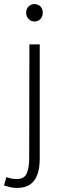

<svg xmlns="http://www.w3.org/2000/svg" viewBox="-53 -700 305 947"><path d="M30 227Q13 227 -4 223Q-21 219 -33 215L-22 174Q-12 177 1 180Q14 183 28 183Q68 183 79.5 154Q91 125 91 80L92 -481H143V83Q143 130 131 162Q119 194 94.5 210.5Q70 227 30 227ZM30 227Q13 227 -4 223Q-21 219 -33 215L-22 174Q-12 177 1 180Q14 183 28 183Q68 183 79.5 154Q91 125 91 80L92 -481H143V83Q143 130 131 162Q119 194 94.5 210.5Q70 227 30 227ZM117 -594Q100 -594 88 -606.5Q76 -619 76 -638Q76 -656 88 -668Q100 -680 117 -680Q135 -680 146.5 -668Q158 -656 158 -638Q158 -619 146.5 -606.5Q135 -594 117 -594Z"/></svg>

Font: Assistant ExtraLight Light
Style: Regular
Weight: 300
Version: Version 3.000